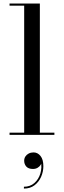

<svg xmlns="http://www.w3.org/2000/svg" viewBox="-20 -770 365 1096"><path d="M207.5 -750V-12.5H290.5V0H34.5V-12.5H118V-737.5H34.5V-750ZM116.5 306.5V296Q152 296 176.2 274.8Q200.5 253.5 210.5 220Q220.5 186.5 213 151.5H217Q218.5 160.5 212.5 170.5Q206.5 180.5 195 187.5Q183.5 194.5 168.5 194.5Q142.5 194.5 130.2 180.8Q118 167 118 147.5Q118 134 125 123.2Q132 112.5 144.2 106.2Q156.5 100 171.5 100Q195 100 211.2 120.2Q227.5 140.5 227.5 178.5Q227.5 209.5 214.8 239Q202 268.5 177.2 287.5Q152.5 306.5 116.5 306.5Z"/></svg>

Font: Bodoni Moda 18pt
Style: Regular
Weight: 400
Designer: Owen Earl
Foundry: indestructible type
Version: Version 2.005